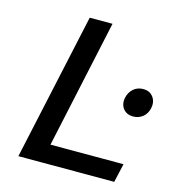

<svg xmlns="http://www.w3.org/2000/svg" viewBox="-100 -744 760 830"><g transform="rotate(15 280.0 -329.0)"><path d="M57 0 200 -658H302L160 0ZM89 0 107 -84H505L486 0ZM491 -294Q471 -294 457.5 -303.5Q444 -313 438.5 -328.5Q433 -344 437 -363Q442 -388 460 -404Q478 -420 504 -420Q525 -420 538 -410Q551 -400 556.5 -384.5Q562 -369 558 -350Q553 -324 534.5 -309Q516 -294 491 -294Z"/></g></svg>

Font: Ysabeau Infant SemiBold
Style: Italic
Weight: 600
Italic angle: -12°
Designer: Christian Thalmann (Catharsis Fonts)
Version: Version 2.002; featfreeze: ss01,ss02,lnum